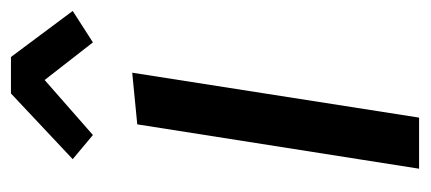

<svg xmlns="http://www.w3.org/2000/svg" viewBox="-232 -534 767 342"><g transform="rotate(-90 151.0 -363.5)"><path d="M112 0H21L100 -502L192 -511ZM179 -667 81 -581 38 -617 155 -727H220L302 -617L246 -581Z"/></g></svg>

Font: Rambla
Style: Italic
Weight: 400
Italic angle: -12°
Designer: Martin Sommaruga
Foundry: Martin Sommaruga
Version: Version 1.001